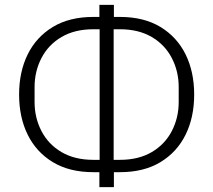

<svg xmlns="http://www.w3.org/2000/svg" viewBox="-20 -745 882 794"><path d="M391 29V-33H366Q267 -33 198.5 -74.5Q130 -116 94.5 -188Q59 -260 59 -354Q59 -448 94.5 -520Q130 -592 198.5 -633.5Q267 -675 366 -675H391V-725H451V-675H476Q575 -675 643.5 -633.5Q712 -592 747.5 -520Q783 -448 783 -354Q783 -260 747.5 -188Q712 -116 643.5 -74.5Q575 -33 476 -33H451V29ZM392 -84V-624H366Q289 -624 234.5 -592Q180 -560 151.5 -505Q123 -450 123 -385V-323Q123 -258 151.5 -203Q180 -148 234.5 -116Q289 -84 366 -84ZM450 -84H476Q553 -84 607.5 -116Q662 -148 690.5 -203Q719 -258 719 -323V-385Q719 -450 690.5 -505Q662 -560 607.5 -592Q553 -624 476 -624H450Z"/></svg>

Font: IBM Plex Sans Light
Style: Regular
Weight: 300
Designer: Mike Abbink, Paul van der Laan, Pieter van Rosmalen
Foundry: Bold Monday
Version: Version 3.201